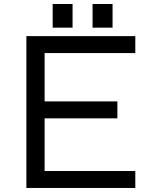

<svg xmlns="http://www.w3.org/2000/svg" viewBox="-20 -932 736 952"><path d="M110.8 0V-752.9H650.9V-668.9H201.2V-429.2H562V-345.2H201.2V-84H650.9V0ZM241.2 -794.9V-912.1H339.8V-794.9ZM439 -794.9V-912.1H538.1V-794.9Z"/></svg>

Font: Standard
Style: Regular
Weight: 400
Designer: Bryce Wilner
Version: Version 2.000;PS 2.0;hotconv 16.6.51;makeotf.lib2.5.65220 DE